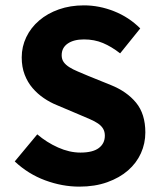

<svg xmlns="http://www.w3.org/2000/svg" viewBox="-20 -684 596 716"><path d="M276 12Q212 12 148.5 -11.5Q85 -35 35 -82L119 -183Q154 -153 196.5 -134Q239 -115 280 -115Q326 -115 348.5 -132Q371 -149 371 -178Q371 -193 364.5 -204Q358 -215 345.5 -223.5Q333 -232 315.5 -239.5Q298 -247 277 -256L192 -292Q167 -302 143.5 -318Q120 -334 101.5 -355.5Q83 -377 72 -405.5Q61 -434 61 -470Q61 -510 78 -545.5Q95 -581 126 -607.5Q157 -634 199.5 -649Q242 -664 293 -664Q350 -664 405.5 -642Q461 -620 503 -578L428 -485Q396 -510 364 -523.5Q332 -537 293 -537Q255 -537 232.5 -521.5Q210 -506 210 -478Q210 -463 217.5 -452.5Q225 -442 238.5 -433.5Q252 -425 270 -417.5Q288 -410 309 -401L393 -367Q453 -343 487.5 -301Q522 -259 522 -190Q522 -149 505.5 -112.5Q489 -76 457.5 -48.5Q426 -21 380 -4.5Q334 12 276 12Z"/></svg>

Font: hySource Sans Pro
Style: Bold
Weight: 700
Designer: Paul D. Hunt
Foundry: Adobe Systems Incorporated
Version: Version 2.021;PS 2.000;hotconv 1.0.86;makeotf.lib2.5.63406